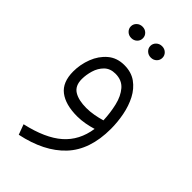

<svg xmlns="http://www.w3.org/2000/svg" viewBox="-240 -584 909 909"><g transform="rotate(45 215.0 -129.0)"><path d="M228.5 -479Q228.5 -494.6 240.2 -505.9Q252 -517.1 269 -517.1Q286.1 -517.1 297.6 -506.1Q309.1 -495.1 309.1 -479Q309.1 -462.9 297.6 -451.9Q286.1 -440.9 269 -440.9Q252 -440.9 240.2 -452.1Q228.5 -463.4 228.5 -479ZM97.7 -479Q97.7 -494.6 109.4 -505.9Q121.1 -517.1 138.2 -517.1Q155.3 -517.1 166.7 -506.1Q178.2 -495.1 178.2 -479Q178.2 -462.9 166.7 -451.9Q155.3 -440.9 138.2 -440.9Q121.1 -440.9 109.4 -452.1Q97.7 -463.4 97.7 -479ZM374.5 -68.8Q374.5 71.8 300 150.9Q225.6 230 85.4 259.3L66.4 208Q185.1 181.2 245.8 127.9Q306.6 74.7 319.8 -14.2Q297.4 -7.3 271 -2.4Q244.6 2.4 219.2 2.4Q141.1 2.4 98.4 -30.3Q55.7 -63 55.7 -135.3Q55.7 -182.1 72.8 -226.3Q89.8 -270.5 123.3 -299.1Q156.7 -327.6 206.1 -327.6Q252.9 -327.6 285.2 -304.4Q317.4 -281.2 337.2 -243.2Q356.9 -205.1 365.7 -159.4Q374.5 -113.8 374.5 -68.8ZM221.7 -56.2Q246.6 -56.2 272 -60.8Q297.4 -65.4 320.8 -72.3Q318.8 -121.6 308.1 -166.7Q297.4 -211.9 272.7 -240.5Q248 -269 205.1 -269Q169.9 -269 148.9 -248Q127.9 -227.1 118.9 -196.8Q109.9 -166.5 109.9 -138.2Q109.9 -93.3 139.9 -74.7Q169.9 -56.2 221.7 -56.2Z"/></g></svg>

Font: Vazirmatn RD UI ExtraLight
Style: Regular
Weight: 200
Designer: Saber Rastikerdar
Foundry: Saber Rastikerdar
Version: Version 33.003